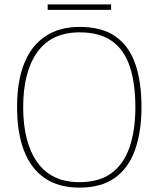

<svg xmlns="http://www.w3.org/2000/svg" viewBox="-20 -848 726 878"><path d="M343 10Q248 10 184.5 -33.5Q121 -77 89.5 -159.5Q58 -242 58 -359Q58 -476 90.5 -557.5Q123 -639 187 -682Q251 -725 344 -725Q446 -725 508 -681.5Q570 -638 598.5 -556Q627 -474 627 -358Q627 -247 598 -164Q569 -81 506.5 -35.5Q444 10 343 10ZM343 -15Q434 -15 490 -56.5Q546 -98 572.5 -175Q599 -252 599 -358Q599 -466 574 -542.5Q549 -619 493 -659.5Q437 -700 344 -700Q215 -700 150.5 -609.5Q86 -519 86 -358Q86 -197 150.5 -106Q215 -15 343 -15ZM198 -803V-828H488V-803Z"/></svg>

Font: Noto Serif Tibetan Thin
Style: Regular
Weight: 250
Version: Version 2.103